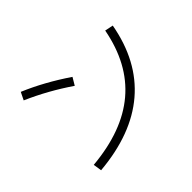

<svg xmlns="http://www.w3.org/2000/svg" viewBox="-145 -968 1228 1228"><g transform="rotate(-45 469.0 -354.0)"><path d="M806.6 -608.4 863.3 -596.7Q814 -324.7 636 -173.1Q458 -21.5 156.2 4.9L147.5 -52.7Q430.7 -78.1 594.7 -216.6Q758.8 -355 806.6 -608.4ZM122.1 -661.1 147.5 -712.9Q296.4 -650.4 449.2 -546.9L418.9 -496.1Q275.4 -594.2 122.1 -661.1Z"/></g></svg>

Font: Pretendard JP Light
Style: Regular
Weight: 300
Designer: Base glyphs from Inter by Rasmus Andersson; Hangeul glyphs from Noto Sans CJK(Source Han Sans) by Jang Soo-young and Kan
Foundry: Kil Hyung-jin
Version: Version 1.309